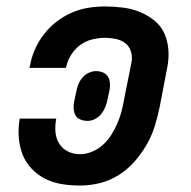

<svg xmlns="http://www.w3.org/2000/svg" viewBox="-20 -562 590 594"><path d="M228 12Q199 12 171 7.5Q143 3 119.5 -9Q96 -21 77.5 -40.5Q59 -60 49.5 -85Q40 -110 38 -138Q36 -166 41 -195H154Q150 -175 151.5 -154.5Q153 -134 163 -118Q173 -102 190 -93.5Q207 -85 228 -85Q246 -85 264.5 -92.5Q283 -100 298 -113.5Q313 -127 323.5 -143.5Q334 -160 342 -178Q350 -196 355 -214Q360 -232 363 -250L387 -370Q390 -387 385 -403Q380 -419 367.5 -428.5Q355 -438 338.5 -441.5Q322 -445 305 -445Q285 -445 265 -440Q245 -435 228.5 -423Q212 -411 200.5 -393Q189 -375 185 -356L184 -352H71L73 -359Q77 -384 88 -409Q99 -434 116 -456Q133 -478 155 -495Q177 -512 202.5 -523Q228 -534 254 -538Q280 -542 305 -542Q333 -542 360.5 -538.5Q388 -535 412.5 -525Q437 -515 457.5 -498.5Q478 -482 488.5 -458.5Q499 -435 501 -407.5Q503 -380 497 -351L474 -231Q468 -202 459 -172.5Q450 -143 434 -115Q418 -87 396 -62Q374 -37 346.5 -20Q319 -3 288.5 4.5Q258 12 228 12ZM251 -188Q240 -188 229.5 -192Q219 -196 214 -204.5Q209 -213 208 -224Q207 -235 209 -246L215 -274Q217 -286 221 -297.5Q225 -309 233 -319.5Q241 -330 253 -336Q265 -342 277 -342Q288 -342 298 -338Q308 -334 313.5 -325.5Q319 -317 320 -306Q321 -295 319 -284L313 -256Q311 -244 306.5 -232.5Q302 -221 294 -210.5Q286 -200 274.5 -194Q263 -188 251 -188Z"/></svg>

Font: Lode
Style: Bold Italic
Weight: 700
Italic angle: -11°
Monospace: yes
Designer: Belleve Invis
Foundry: Belleve Invis
Version: Version 29.2.0; ttfautohint (v1.8.3)